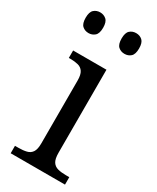

<svg xmlns="http://www.w3.org/2000/svg" viewBox="-192 -800 699 856"><g transform="rotate(30 157.5 -372.0)"><path d="M23.7 0V-38.3H41.3Q65.7 -38.3 83.2 -42.7Q100.7 -47 110.3 -61.3Q120 -75.7 120 -106.3V-429.7Q120 -460 110.3 -474.5Q100.7 -489 83.5 -493.3Q66.3 -497.7 44 -497.7H35.7V-536H207.3V-109.3Q207.3 -77.3 216.8 -62.5Q226.3 -47.7 244 -43Q261.7 -38.3 286.3 -38.3H303.3V0ZM241 -637.3Q222 -637.3 209 -649Q196 -660.7 196 -690.7Q196 -720.3 209 -732Q222 -743.7 241 -743.7Q260 -743.7 273 -732Q286 -720.3 286 -690.7Q286 -660.7 273 -649Q260 -637.3 241 -637.3ZM56 -637.3Q37 -637.3 24 -649Q11 -660.7 11 -690.7Q11 -720.3 24 -732Q37 -743.7 56 -743.7Q74.3 -743.7 87.7 -732Q101 -720.3 101 -690.7Q101 -660.7 87.7 -649Q74.3 -637.3 56 -637.3Z"/></g></svg>

Font: Noto Serif Hentaigana ExtraLight
Style: Regular
Weight: 200
Designer: Kazuhiro Yamada
Foundry: nipponia
Version: Version 1.000